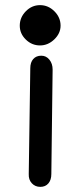

<svg xmlns="http://www.w3.org/2000/svg" viewBox="-20 -532 313 748"><path d="M57 -432Q57 -464 80.5 -488Q104 -512 136 -512Q168 -512 192 -488Q216 -464 216 -432Q216 -402 191.5 -378.5Q167 -355 136 -355Q104 -355 80.5 -378Q57 -401 57 -432ZM92 146 98 -266Q98 -289 109.5 -302Q121 -315 141 -315Q160 -315 172.5 -299.5Q185 -284 185 -261L180 146Q180 169 168.5 182.5Q157 196 137 196Q117 196 104 182Q91 168 92 146Z"/></svg>

Font: Mali SemiBold
Style: Regular
Weight: 600
Designer: Kitiyaporn Chalermlarp | Katatrad Aksorn Co.,Ltd.
Foundry: Cadson Demak Co.,Ltd.
Version: Version 1.000; ttfautohint (v1.6)